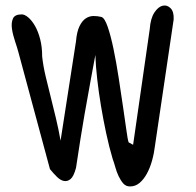

<svg xmlns="http://www.w3.org/2000/svg" viewBox="-20 -669 714 698"><path d="M47.4 -477.5Q43 -494.1 34.7 -518.8Q26.4 -543.5 23.4 -564.9Q20.5 -586.4 27.1 -601.6Q33.7 -616.7 59.1 -616.7Q69.8 -616.7 83 -605.5Q96.2 -594.2 107.7 -574Q119.1 -553.7 126.2 -525.9Q133.3 -498 133.3 -463.4Q137.2 -428.2 145.8 -392.1Q154.3 -356 164.1 -317.6Q173.8 -279.3 183.3 -239.3Q192.9 -199.2 200.2 -157.7L256.3 -519Q259.3 -553.7 269 -573.7Q278.8 -593.8 292 -602.3Q305.2 -610.8 320.1 -610.8Q335 -610.8 348.6 -607.4Q360.4 -604 371.6 -571.3Q382.8 -538.6 392.8 -490.5Q402.8 -442.4 411.4 -386.5Q419.9 -330.6 427.2 -281.2Q434.6 -231.9 439.5 -195.8Q444.3 -159.7 447.8 -151.4L463.9 -142.6L524.4 -563.5Q527.3 -602.5 541.3 -623.5Q555.2 -644.5 571.3 -648.2Q587.4 -651.9 600.1 -639.2Q612.8 -626.5 611.3 -598.1L543.9 -142.6Q540.5 -113.3 533 -85.9Q525.4 -58.6 513.9 -37.6Q502.4 -16.6 487.3 -3.9Q472.2 8.8 452.6 8.8Q437.5 8.8 428 -2.2Q418.5 -13.2 411.1 -28.8Q403.8 -44.4 399.2 -61.3Q394.5 -78.1 389.6 -91.3Q376.5 -135.3 366 -184.6Q355.5 -233.9 347.2 -283.4Q338.9 -333 333.5 -380.4Q328.1 -427.7 326.7 -469.2Q319.8 -434.1 309.6 -377Q300.3 -328.1 286.9 -250.5Q273.4 -172.9 256.3 -58.6Q248 -27.8 236.8 -18.3Q225.6 -8.8 212.9 -11Q200.2 -13.2 187 -26.1Q173.8 -39.1 161.6 -54.2Z"/></svg>

Font: AKL 022
Style: Regular
Weight: 400
Designer: AKL
Foundry: AKL
Version: Version 2.053;August 19, 2024;FontCreator 13.0.0.2675 64-bit